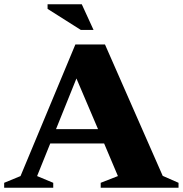

<svg xmlns="http://www.w3.org/2000/svg" viewBox="-34 -878 856 898"><path d="M727 -55.5 801 -23V0H437V-23L517.5 -54.5L453 -207H201L139.5 -54.5L215 -23V0H-14.5V-23L62 -54.5L318.5 -670H457ZM228 -274H424.5L323.5 -511ZM403.5 -738H344L188.5 -836.5V-858H348.5Z"/></svg>

Font: Newsreader 16pt ExtraBold
Style: Regular
Weight: 800
Designer: Hugues Gentile
Foundry: Production Type
Version: Version 1.003; ttfautohint (v1.8.3)